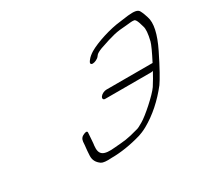

<svg xmlns="http://www.w3.org/2000/svg" viewBox="-102 -621 840 778"><g transform="rotate(-30 318.5 -232.0)"><path d="M317.8 -219H534C537 -219 539.5 -220 541.9 -221C532.1 -203 522.2 -185 508.5 -164C490.2 -137 422.3 -77 397.2 -63C382.3 -54 372.2 -49 366.8 -48C310.5 -32 300.3 -33 255 -29C198 -23 179.9 -35 184.6 -77C187 -92 186.4 -101 187.4 -107L189.2 -133C190.6 -142 185.6 -144 173.2 -139C160.7 -134 154.7 -126 153.3 -113C152 -88 150 -86 148.3 -52C147 -31 155.6 -16 172.7 -4C180.2 1 196.2 3 222.2 1C262.2 1 310.7 -6 361.6 -21C370.6 -24 384.3 -29 400.5 -38C450.6 -66 496.4 -107 535.4 -157C548.8 -176 572 -217 602.5 -279C633 -341 643.2 -388 632.5 -419L626.8 -436C624.8 -442 621.7 -448 618.7 -454C612.6 -466 595.6 -468 566.1 -465L528.7 -460C477.7 -455 406.5 -432 371.3 -411C360 -404 350.4 -396 345.1 -389L340.4 -383C334.4 -375 336.3 -368 345.9 -368C355.5 -368 370.4 -375 376.4 -383L381.1 -389C384.7 -393 392.4 -398 408 -404C475.6 -427 492.3 -431 538.9 -434C553.3 -435 566.8 -438 578.8 -436C583.3 -435 587.9 -428 592 -416L598.1 -396C602.7 -383 600.9 -361 593.1 -329C589.7 -316 577.4 -289 556.7 -249H340.4C330.8 -249 317.6 -243 311.7 -235C305.8 -227 308.2 -219 317.8 -219Z"/></g></svg>

Font: MewTooHand
Style: UltimateItaWide
Weight: 400
Designer: Mew Too, Robert Jablonski
Version: Version 0.77